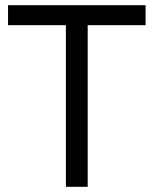

<svg xmlns="http://www.w3.org/2000/svg" viewBox="-20 -720 592 740"><path d="M234 0V-623H11V-700H541V-623H318V0Z"/></svg>

Font: Figtree
Style: Regular
Weight: 400
Designer: Erik Kennedy
Foundry: Erik Kennedy
Version: Version 2.002